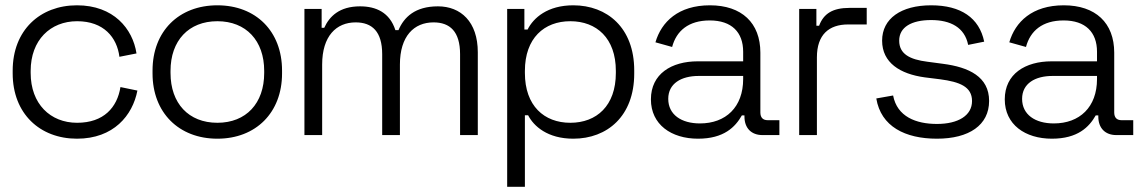

<svg xmlns="http://www.w3.org/2000/svg" viewBox="-20 -522 4419 742"><path d="M277.5 14C419 14 492.5 -76 511 -172L445.5 -185.5C433 -107 381 -47.5 278 -47.5C174.5 -47.5 98.5 -120.5 98.5 -240V-248C98.5 -367 174.5 -440 278 -440C381 -440 432 -377.5 441.5 -302.5L507.5 -315.5C493 -411 419 -501.5 277.5 -501.5C134.5 -501.5 29 -405 29 -249V-238.5C29 -82.5 134.5 14 277.5 14Z M820 14C969 14 1070 -87 1070 -238V-249.5C1070 -401 969 -501.5 820 -501.5C671 -501.5 569.5 -401 569.5 -249.5V-238C569.5 -87 671 14 820 14ZM820 -47.5C709 -47.5 639 -122.5 639 -240V-248C639 -365 709 -440 820 -440C931 -440 1001 -365 1001 -248V-240C1001 -122.5 931 -47.5 820 -47.5Z M1156.5 0H1225V-272.5C1225 -382.5 1279.5 -435.5 1354.5 -435.5C1418 -435.5 1457 -400 1457 -312.5V0H1525.5V-272.5C1525.5 -382.5 1580 -435.5 1655.5 -435.5C1719 -435.5 1758 -400 1758 -312.5V0H1826.5V-320C1826.5 -438 1760.5 -497.5 1672.5 -497.5C1584 -497.5 1541 -455.5 1520 -405.5H1508C1486 -474 1433 -497.5 1371.5 -497.5C1291.5 -497.5 1253 -458.5 1233 -414.5H1223V-487.5H1156.5Z M1940 -487.5V200H2008.5V-76.5H2021C2042.5 -34.5 2096 14 2195.5 14C2327 14 2431 -73.5 2431 -237.5V-250C2431 -415 2326 -501.5 2195.5 -501.5C2096 -501.5 2041.5 -453 2019 -408H2006.5V-487.5ZM2184 -440C2285.5 -440 2360 -374.5 2360 -248V-240C2360 -113 2285.5 -47.5 2184 -47.5C2083 -47.5 2008.5 -113 2008.5 -240V-248C2008.5 -374.5 2083 -440 2184 -440Z M2847 -76H2857V-71.5C2857 -26.5 2884 0 2926.5 0H2992V-57.5H2947C2928.5 -57.5 2918.5 -67.5 2918.5 -87.5V-318.5C2918.5 -433.5 2846.5 -501.5 2723.5 -501.5C2601.5 -501.5 2536 -437.5 2513 -358.5L2577.5 -340.5C2594 -402.5 2640.5 -443 2723 -443C2807.5 -443 2852 -397.5 2852 -322V-285H2676.5C2575 -285 2495.5 -236.5 2495.5 -138C2495.5 -40.5 2574.5 14 2677.5 14C2777.5 14 2821.5 -31 2847 -76ZM2685 -45C2613 -45 2562.5 -79 2562.5 -140C2562.5 -199.5 2613 -228.5 2680 -228.5H2852V-216.5C2852 -108 2785 -45 2685 -45Z M3068.5 0H3137V-300.5C3137 -388 3183.5 -427.5 3257.5 -427.5H3329.5V-491.5H3263C3198 -491.5 3163 -469.5 3145.5 -422.5H3135V-487.5H3068.5Z M3601 14C3725 14 3802.5 -38.5 3802.5 -132C3802.5 -225 3725 -262.5 3623.5 -275.5L3563.5 -283.5C3496.5 -292 3455 -313 3455 -365C3455 -417 3502.5 -444.5 3578.5 -444.5C3653.5 -444.5 3708 -416 3721.5 -348.5L3783.5 -361C3764.5 -453 3693.5 -501.5 3578.5 -501.5C3462 -501.5 3389 -450 3389 -365C3389 -279.5 3458.5 -236 3554 -223L3614 -215.5C3688 -205.5 3736.5 -187.5 3736.5 -131.5C3736.5 -75.5 3683 -43 3601 -43C3520 -43 3447 -71 3431.5 -153L3366.5 -141.5C3384.5 -33 3478 14 3601 14Z M4214.5 -76H4224.5V-71.5C4224.5 -26.5 4251.5 0 4294 0H4359.5V-57.5H4314.5C4296 -57.5 4286 -67.5 4286 -87.5V-318.5C4286 -433.5 4214 -501.5 4091 -501.5C3969 -501.5 3903.5 -437.5 3880.5 -358.5L3945 -340.5C3961.5 -402.5 4008 -443 4090.5 -443C4175 -443 4219.5 -397.5 4219.5 -322V-285H4044C3942.5 -285 3863 -236.5 3863 -138C3863 -40.5 3942 14 4045 14C4145 14 4189 -31 4214.5 -76ZM4052.5 -45C3980.5 -45 3930 -79 3930 -140C3930 -199.5 3980.5 -228.5 4047.5 -228.5H4219.5V-216.5C4219.5 -108 4152.5 -45 4052.5 -45Z"/></svg>

Font: MCL Standard Light
Style: Regular
Weight: 300
Designer: Květoslav Bartoš
Foundry: Florian Karsten
Version: Version 1.001;Glyphs 3.2.3 (3260)